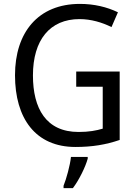

<svg xmlns="http://www.w3.org/2000/svg" viewBox="-20 -744 701 985"><path d="M371 -377V-299H507V-84C474 -74 436 -67 383 -67C216 -67 149 -188 149 -357C149 -539 236 -646 388 -646C447 -646 504 -629 552 -605L585 -681C529 -708 463 -724 390 -724C175 -724 57 -577 57 -358C57 -137 162 10 367 10C454 10 524 -2 594 -26V-377ZM430 70V61H344C340 103 320 175 306 209V221H354C386 179 419 111 430 70Z"/></svg>

Font: Noto Sans Georgian SemiCondensed
Style: Regular
Weight: 400
Width: 4
Designer: Monotype Design Team, Akaki Razmadze
Foundry: Google LLC
Version: Version 2.005